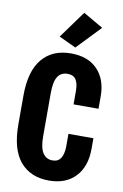

<svg xmlns="http://www.w3.org/2000/svg" viewBox="-104 -1020 700 1091"><g transform="rotate(10 246.0 -475.0)"><path d="M32.2 -272.9Q32.2 -129.4 91.8 -59.1Q151.4 11.2 257.8 11.2Q355.5 11.2 410.6 -47.4Q465.8 -106 465.8 -208V-269.5H321.8V-194.3Q320.8 -152.3 305.9 -128.7Q291 -105 258.3 -105Q221.7 -105 202.1 -135.3Q182.6 -165.5 182.6 -231.9V-479.5Q182.6 -544.9 201.2 -574.7Q219.7 -604.5 258.3 -604.5Q292.5 -604.5 306.9 -581.8Q321.3 -559.1 321.3 -518.1V-439.5H465.3V-510.3Q465.3 -608.9 410.6 -665.5Q356 -722.2 257.8 -722.2Q150.4 -722.2 91.3 -651.1Q32.2 -580.1 32.2 -438.5ZM176.8 -805.2 274.9 -759.3 405.8 -896 291 -962.4Z"/></g></svg>

Font: Roboto Flex
Style: wght 700 wdth 25 opsz 34 GRAD 0.00 slnt 0.00 XTRA 468 XOPQ 96 YOPQ 79 YTLC 514 YTUC 712 YTAS 750 YTDE -203.00 YTFI 738
Weight: 700
Width: 1
Designer: Berlow after Robertson
Foundry: Google
Version: Version 3.100